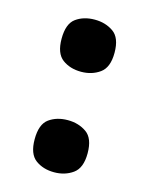

<svg xmlns="http://www.w3.org/2000/svg" viewBox="-89 -588 508 655"><g transform="rotate(15 165.5 -260.5)"><path d="M165 -346Q126 -346 99 -366Q72 -386 72 -438Q72 -491 99 -510.5Q126 -530 165 -530Q203 -530 231 -510.5Q259 -491 259 -438Q259 -386 231 -366Q203 -346 165 -346ZM165 9Q126 9 99 -11Q72 -31 72 -83Q72 -136 99 -155.5Q126 -175 165 -175Q203 -175 231 -155.5Q259 -136 259 -83Q259 -31 231 -11Q203 9 165 9Z"/></g></svg>

Font: Noto Serif Sinhala Black
Style: Regular
Weight: 900
Designer: Jelle Bosma - Monotype Design Team
Foundry: Monotype Imaging Inc.
Version: Version 2.007; ttfautohint (v1.8.4.7-5d5b)